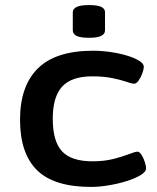

<svg xmlns="http://www.w3.org/2000/svg" viewBox="-20 -730 620 757"><path d="M339 7Q193 7 126 -59Q59 -125 59 -258Q59 -391 129.5 -460.5Q200 -530 347 -530Q380 -530 415 -525Q450 -520 480 -511Q510 -502 528.5 -490.5Q547 -479 547 -467Q547 -458 541.5 -442Q536 -426 527 -413Q518 -400 509 -400Q500 -400 478.5 -407.5Q457 -415 423 -422Q389 -429 344 -429Q262 -429 225 -388.5Q188 -348 188 -262Q188 -173 224.5 -133.5Q261 -94 345 -94Q391 -94 428 -103.5Q465 -113 489 -122.5Q513 -132 522 -132Q530 -132 538 -119.5Q546 -107 551 -91Q556 -75 556 -66Q556 -53 535 -40Q514 -27 481 -16.5Q448 -6 410 0.5Q372 7 339 7ZM331 -581Q297 -581 282 -588.5Q267 -596 267 -610V-682Q267 -695 282 -702.5Q297 -710 331 -710Q364 -710 379 -703Q394 -696 394 -682V-610Q394 -596 379 -588.5Q364 -581 331 -581Z"/></svg>

Font: Asap Expanded SemiBold
Style: Regular
Weight: 600
Width: 7
Designer: Pablo Cosgaya
Foundry: Omnibus-Type
Version: Version 3.001; ttfautohint (v1.8.4.7-5d5b)